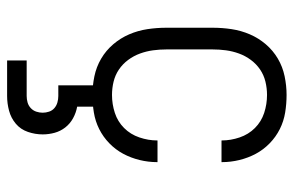

<svg xmlns="http://www.w3.org/2000/svg" viewBox="-163 -415 826 540"><g transform="rotate(90 250.0 -145.0)"><path d="M247 8Q221 8 194.5 2.5Q168 -3 145 -16.5Q122 -30 104.5 -50.5Q87 -71 76.5 -95.5Q66 -120 62 -146.5Q58 -173 58 -200V-330Q58 -357 62 -383.5Q66 -410 76.5 -434.5Q87 -459 104.5 -479.5Q122 -500 145 -513.5Q168 -527 194.5 -532.5Q221 -538 247 -538Q272 -538 296.5 -534Q321 -530 343 -519Q365 -508 383 -490.5Q401 -473 412.5 -451.5Q424 -430 430 -405.5Q436 -381 436 -356Q436 -356 436 -355.5Q436 -355 436 -355H375Q375 -355 375 -355.5Q375 -356 375 -356Q375 -381 366.5 -406Q358 -431 340 -449Q322 -467 297.5 -475Q273 -483 247 -483Q228 -483 209.5 -478.5Q191 -474 175.5 -463.5Q160 -453 148.5 -437.5Q137 -422 130.5 -404Q124 -386 121.5 -367.5Q119 -349 119 -330V-200Q119 -181 121.5 -162.5Q124 -144 130.5 -126Q137 -108 148.5 -92.5Q160 -77 175.5 -66.5Q191 -56 209.5 -51.5Q228 -47 247 -47Q273 -47 297.5 -55Q322 -63 340 -81Q358 -99 366.5 -124Q375 -149 375 -174Q375 -174 375 -174.5Q375 -175 375 -175H436Q436 -175 436 -174.5Q436 -174 436 -174Q436 -149 430 -124.5Q424 -100 412.5 -78.5Q401 -57 383 -39.5Q365 -22 343 -11Q321 0 296.5 4Q272 8 247 8ZM150 248V193H250Q259 193 268 190.5Q277 188 284 181.5Q291 175 294 166Q297 157 297 148Q297 139 294 130Q291 121 284 115Q277 109 268 106.5Q259 104 250 104H220V0H280V51Q297 54 312.5 62.5Q328 71 338.5 84.5Q349 98 353.5 114.5Q358 131 358 148Q358 169 351 189.5Q344 210 328 223.5Q312 237 291.5 242.5Q271 248 250 248Z"/></g></svg>

Font: Iosevka Term Light
Style: Regular
Weight: 300
Monospace: yes
Designer: Belleve Invis
Foundry: Belleve Invis
Version: Version 9.0.1; ttfautohint (v1.8.3)